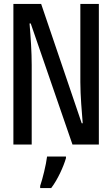

<svg xmlns="http://www.w3.org/2000/svg" viewBox="-20 -734 570 975"><path d="M48 0H141V-404C141 -470 136 -544 130 -615H136L348 0H482V-714H388V-317C388 -249 396 -158 400 -108H395L189 -714H48ZM184 210V221H240C273 178 303 111 315 69V61H219C214 103 196 175 184 210Z"/></svg>

Font: Noto Sans Mono Condensed Medium
Style: Regular
Weight: 500
Width: 3
Designer: Monotype Design Team
Foundry: Monotype Imaging Inc.
Version: Version 2.014